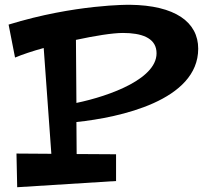

<svg xmlns="http://www.w3.org/2000/svg" viewBox="-20 -765 850 804"><path d="M195 -121 49 -122 52 19 466 -7V-119L301 -120L300 -254C482 -273 810 -344 810 -561C810 -672 714 -743 523 -745C523 -745 295 -748 16 -662L43 -524C74 -537 116 -551 163 -564ZM495 -627C572 -627 629 -607 635 -552C648 -438 440 -363 300 -334L298 -598C377 -615 451 -627 495 -627Z"/></svg>

Font: Peralta
Style: Regular
Weight: 400
Designer: Astigmatic (AOETI)
Foundry: Astigmatic (AOETI)
Version: Version 1.000